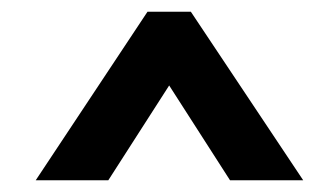

<svg xmlns="http://www.w3.org/2000/svg" viewBox="-20 -816 572 328"><path d="M41 -508H165L269 -670L373 -508H498L306 -796H232Z"/></svg>

Font: Rabbid Highway Sign IV
Style: Obl
Weight: 400
Foundry: Cannot Into Space Fonts
Version: Version 0.277